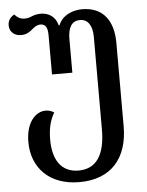

<svg xmlns="http://www.w3.org/2000/svg" viewBox="-56 -596 682 893"><g transform="rotate(-5 285.5 -149.5)"><path d="M279 252C429 252 506 158 506 11V-379C506 -482 458 -548 361 -548C311 -548 266 -525 250 -483H246C236 -524 204 -544 168 -544C151 -544 138 -541 126 -536C113 -530 103 -528 89 -528C75 -528 58 -534 45 -551C28 -543 14 -527 14 -503C14 -470 40 -453 67 -453C90 -453 105 -461 118 -472C131 -484 145 -494 161 -494C187 -494 195 -475 195 -439V-258H290V-416C290 -471 310 -499 346 -499C381 -499 404 -471 404 -416V16C404 134 364 198 279 198C198 198 160 136 160 44C160 -18 174 -54 190 -81C178 -89 164 -93 150 -93C106 -93 58 -49 58 46C58 164 137 252 279 252Z"/></g></svg>

Font: Noto Serif Georgian Condensed Medium
Style: Regular
Weight: 500
Width: 3
Designer: Monotype Design Team, Akaki Razmadze
Foundry: Google LLC
Version: Version 2.003